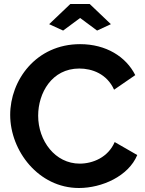

<svg xmlns="http://www.w3.org/2000/svg" viewBox="-20 -935 726 961"><path d="M226 -814 296 -782 381 -845 466 -782 535 -814 429 -915H332ZM381 -714C160 -714 31 -533 31 -360C31 -180 173 6 375 6C490 6 623 -53 667 -159L554 -224C521 -147 444 -116 379 -116C256 -116 171 -230 171 -356C171 -469 239 -592 377 -592C440 -592 515 -566 551 -486L657 -559C611 -651 511 -714 381 -714Z"/></svg>

Font: FIGSv2-sans-serif
Style: Bold
Weight: 700
Designer: Matt McInerney, Pablo Impallari, Rodrigo Fuenzalida,Mirko Velimirovic
Foundry: Matt McInerney, Pablo Impallari, Rodrigo Fuenzalida
Version: Version 4.021;hotconv 1.0.109;makeotfexe 2.5.65596